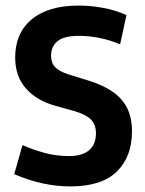

<svg xmlns="http://www.w3.org/2000/svg" viewBox="-20 -657 516 683"><path d="M229.4 6.2Q182.2 6.2 131.9 -4.6Q81.7 -15.5 30.7 -37.5L59.9 -140.7Q97.6 -124.3 138.7 -113.1Q179.8 -101.8 225.8 -101.8Q272.4 -101.8 296.8 -122.5Q321.3 -143.2 321.3 -182.5Q321.3 -213.8 303.5 -231.8Q285.7 -249.7 245 -261.7L174.5 -281.4Q108.7 -300.1 71.4 -343.3Q34 -386.4 34 -452.2Q34 -539.5 93 -588.4Q152 -637.2 259.4 -637.2Q302.8 -637.2 346.9 -629Q391.1 -620.8 429.8 -603.3L407.3 -499.4Q369.7 -515 332.4 -522.3Q295.2 -529.5 261.2 -529.5Q207.7 -529.5 184.6 -510.6Q161.6 -491.7 161.6 -458.6Q161.6 -433.6 175.8 -418.5Q190 -403.4 223.3 -392.5L298.3 -369.2Q346.1 -354.3 379.9 -331.2Q413.8 -308.2 431.7 -273.7Q449.5 -239.1 449.5 -189.4Q449.5 -99.2 395.4 -46.5Q341.3 6.2 229.4 6.2Z"/></svg>

Font: Anaheim
Style: Regular
Weight: 400
Designer: Vernon Adams
Foundry: Vernon Adams
Version: Version 2.001